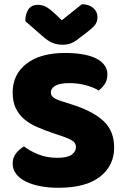

<svg xmlns="http://www.w3.org/2000/svg" viewBox="-20 -874 591 910"><path d="M237 -241Q193 -256 157 -271.5Q121 -287 95 -309Q69 -331 54.5 -361.5Q40 -392 40 -436Q40 -521 105.5 -572Q171 -623 289 -623Q332 -623 369 -617Q406 -611 432.5 -598.5Q459 -586 474 -566.5Q489 -547 489 -521Q489 -495 477 -476.5Q465 -458 448 -445Q426 -459 389 -469.5Q352 -480 308 -480Q263 -480 242 -467.5Q221 -455 221 -436Q221 -421 234 -411.5Q247 -402 273 -394L326 -377Q420 -347 470.5 -300.5Q521 -254 521 -174Q521 -89 454 -36.5Q387 16 257 16Q211 16 171.5 8.5Q132 1 102.5 -13.5Q73 -28 56.5 -49.5Q40 -71 40 -99Q40 -128 57 -148.5Q74 -169 94 -180Q122 -158 162.5 -142Q203 -126 251 -126Q300 -126 320 -141Q340 -156 340 -176Q340 -196 324 -206.5Q308 -217 279 -227ZM273 -778 368 -854Q401 -854 421.5 -836.5Q442 -819 442 -793Q442 -773 432.5 -759Q423 -745 396 -724L341 -682Q329 -673 313 -667.5Q297 -662 277 -662Q250 -662 228.5 -671Q207 -680 181 -703L100 -774Q100 -808 114.5 -829.5Q129 -851 160 -851Q180 -851 197.5 -842Q215 -833 247 -803Z"/></svg>

Font: Baloo Paaji
Style: Regular
Weight: 400
Designer: Shuchita Grover and Ek Type
Foundry: Ek Type
Version: Version 1.007;PS 1.000;hotconv 1.0.88;makeotf.lib2.5.647800